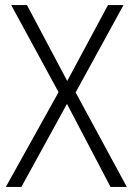

<svg xmlns="http://www.w3.org/2000/svg" viewBox="-20 -734 521 754"><path d="M478 0H414L243 -326L64 0H3L210 -372L24 -714H86L244 -416L404 -714H465L277 -371Z"/></svg>

Font: Noto Sans Georgian SemiCondensed Light
Style: Regular
Weight: 300
Width: 4
Designer: Monotype Design Team, Akaki Razmadze
Foundry: Google LLC
Version: Version 2.005; ttfautohint (v1.8.4.7-5d5b)